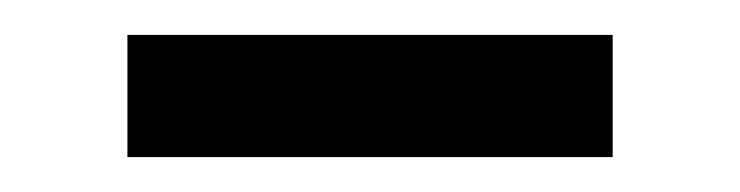

<svg xmlns="http://www.w3.org/2000/svg" viewBox="-20 -380 424 110"><path d="M53 -290V-360H331V-290Z"/></svg>

Font: Hedvig Letters Sans
Style: Regular
Weight: 400
Designer: Alexander Örn & Tor Weibull
Foundry: Kanon Foundry
Version: Version 1.000; ttfautohint (v1.8.4.7-5d5b)